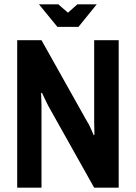

<svg xmlns="http://www.w3.org/2000/svg" viewBox="-20 -873 632 893"><path d="M60 0V-686H173L385 -308Q391 -300 398 -284.5Q405 -269 410.5 -256.5Q416 -244 416 -244L419 -247Q419 -247 419 -259Q419 -271 418.5 -285Q418 -299 418 -304V-686H532V0H418L206 -378Q202 -385 194.5 -400.5Q187 -416 181 -429Q175 -442 175 -442L171 -439Q171 -439 171.5 -428.5Q172 -418 172.5 -404.5Q173 -391 173 -382V0ZM247 -748 161 -853H251L296 -814L340 -853H430L345 -748Z"/></svg>

Font: Archivo Narrow
Style: Bold
Weight: 700
Designer: Hector Gatti
Foundry: Omnibus-Type
Version: Version 3.002